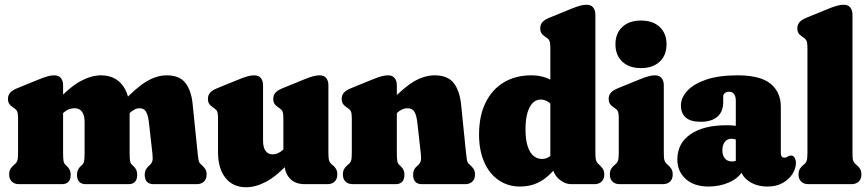

<svg xmlns="http://www.w3.org/2000/svg" viewBox="-20 -775 3650 808"><path d="M245.5 -416.5V-133Q245.5 -107 247.5 -97Q249.5 -87 255.5 -81.5L261.5 -76Q277.5 -61.5 277.5 -40.5Q277.5 0 240.5 0H60Q41 0 29.8 -10.8Q18.5 -21.5 18.5 -40.5Q18.5 -55 24 -64.2Q29.5 -73.5 40 -82L45 -86.5Q50.5 -91 53.2 -99.8Q56 -108.5 56 -133V-278.5Q56 -298 52.2 -306Q48.5 -314 40 -319.5L35.5 -322.5Q23.5 -330.5 18.5 -338.5Q13.5 -346.5 13.5 -359Q13.5 -373.5 22 -384Q30.5 -394.5 52 -403.5L141.5 -440Q167 -450.5 181.5 -454.2Q196 -458 208.5 -458Q227 -458 236.2 -446.5Q245.5 -435 245.5 -416.5ZM230 -284.5 196.5 -325.5 215.5 -346Q274.5 -410 319.8 -434Q365 -458 405 -458Q461.5 -458 493.5 -419Q525.5 -380 525.5 -310V-133Q525.5 -107 527.5 -97Q529.5 -87 535.5 -81.5L541.5 -76Q557.5 -61.5 557.5 -40.5Q557.5 0 520.5 0H341Q304 0 304 -40.5Q304 -61.5 320 -76L326 -81.5Q332 -87 334 -97Q336 -107 336 -133V-262Q336 -290 325.2 -304.8Q314.5 -319.5 294 -319.5Q280.5 -319.5 267.8 -314Q255 -308.5 244 -298ZM509.5 -284.5 476.5 -325 496 -345.5Q555 -408 597.8 -433Q640.5 -458 682 -458Q735.5 -458 760.2 -426Q785 -394 790.5 -338.5L811.5 -133Q814 -109 815.8 -100.2Q817.5 -91.5 822.5 -86.5L827.5 -82Q837.5 -73 843.5 -64Q849.5 -55 849.5 -40.5Q849.5 -21.5 838.2 -10.8Q827 0 808 0H626Q589 0 589 -40.5Q589 -61 605.5 -76L611.5 -81.5Q617.5 -87 620.8 -96Q624 -105 621.5 -128L606.5 -261.5Q603 -290.5 594.5 -305Q586 -319.5 567 -319.5Q556.5 -319.5 546 -314Q535.5 -308.5 524 -298Z M1178 -82.5V-99L1172.5 -100V-278.5Q1172.5 -298 1168.8 -306Q1165 -314 1156.5 -319.5L1152 -322.5Q1140 -330.5 1135 -338.5Q1130 -346.5 1130 -359Q1130 -373.5 1138.5 -384Q1147 -394.5 1168.5 -403.5L1258 -440Q1283.5 -450.5 1298 -454.2Q1312.5 -458 1325 -458Q1343.5 -458 1352.8 -446.5Q1362 -435 1362 -416.5V-133Q1362 -108.5 1364.8 -99.8Q1367.5 -91 1373 -86.5L1378 -82Q1388.5 -73.5 1394 -64.2Q1399.5 -55 1399.5 -40.5Q1399.5 -21.5 1388.2 -10.8Q1377 0 1358 0H1262.5Q1222 0 1200 -23.8Q1178 -47.5 1178 -82.5ZM897.5 -135V-278.5Q897.5 -298 893.8 -306Q890 -314 881.5 -319.5L877 -322.5Q865 -330.5 860 -338.5Q855 -346.5 855 -359Q855 -373.5 863.5 -384Q872 -394.5 893.5 -403.5L983 -440Q1008.5 -450.5 1023 -454.2Q1037.5 -458 1050 -458Q1068.5 -458 1077.8 -446.5Q1087 -435 1087 -416.5V-183Q1087 -155 1097.5 -140.2Q1108 -125.5 1126.5 -125.5Q1139.5 -125.5 1151.2 -131Q1163 -136.5 1174 -147L1188 -160.5L1221.5 -116.5L1202.5 -96Q1145 -34 1100.5 -10.5Q1056 13 1015.5 13Q960.5 13 929 -26.2Q897.5 -65.5 897.5 -135Z M1650 -416.5V-133Q1650 -107 1652 -97Q1654 -87 1660 -81.5L1666 -76Q1682 -61.5 1682 -40.5Q1682 0 1645 0H1464.5Q1445.5 0 1434.2 -10.8Q1423 -21.5 1423 -40.5Q1423 -55 1428.5 -64.2Q1434 -73.5 1444.5 -82L1449.5 -86.5Q1455 -91 1457.8 -99.8Q1460.5 -108.5 1460.5 -133V-278.5Q1460.5 -298 1456.8 -306Q1453 -314 1444.5 -319.5L1440 -322.5Q1428 -330.5 1423 -338.5Q1418 -346.5 1418 -359Q1418 -373.5 1426.5 -384Q1435 -394.5 1456.5 -403.5L1546 -440Q1571.5 -450.5 1586 -454.2Q1600.5 -458 1613 -458Q1631.5 -458 1640.8 -446.5Q1650 -435 1650 -416.5ZM1634 -284.5 1601 -325 1620.5 -345.5Q1680 -408 1723.5 -433Q1767 -458 1809 -458Q1864 -458 1889.2 -425.8Q1914.5 -393.5 1920.5 -335L1941 -133Q1943.5 -109 1945.2 -100.2Q1947 -91.5 1952 -86.5L1957 -82Q1967 -73 1973 -64Q1979 -55 1979 -40.5Q1979 -21.5 1967.8 -10.8Q1956.5 0 1937.5 0H1755.5Q1718.5 0 1718.5 -40.5Q1718.5 -62.5 1735 -76L1741 -81.5Q1747 -87 1750.2 -96Q1753.5 -105 1751 -128L1736 -261.5Q1732.5 -291 1723.5 -305.2Q1714.5 -319.5 1694 -319.5Q1683 -319.5 1672 -314.5Q1661 -309.5 1648.5 -298Z M2305.5 -99.5 2296 -100V-575.5Q2296 -595 2292.2 -603Q2288.5 -611 2280 -616.5L2275.5 -619.5Q2263.5 -627.5 2258.5 -635.5Q2253.5 -643.5 2253.5 -656Q2253.5 -670.5 2262 -681Q2270.5 -691.5 2292 -700.5L2381.5 -737Q2407 -747.5 2421.5 -751.2Q2436 -755 2448.5 -755Q2467 -755 2476.2 -743.5Q2485.5 -732 2485.5 -713.5V-133Q2485.5 -108.5 2488.5 -100Q2491.5 -91.5 2496.5 -86.5L2501.5 -82Q2511.5 -73 2517.2 -64Q2523 -55 2523 -40.5Q2523 -21.5 2511.8 -10.8Q2500.5 0 2481.5 0H2386Q2354.5 0 2330 -23.5Q2305.5 -47 2305.5 -77.5ZM1996 -208.5Q1996 -288 2023.8 -343.8Q2051.5 -399.5 2101 -428.8Q2150.5 -458 2215.5 -458Q2267.5 -458 2305.2 -434.5Q2343 -411 2372 -363L2321 -301Q2305.5 -333 2289.8 -344.5Q2274 -356 2255 -356Q2236 -356 2221.8 -341.8Q2207.5 -327.5 2199.5 -299.8Q2191.5 -272 2191.5 -231Q2191.5 -187.5 2200.5 -159.8Q2209.5 -132 2225.2 -119Q2241 -106 2261 -106Q2281 -106 2298 -120Q2315 -134 2328 -166L2360.5 -129Q2323.5 -64 2277.2 -27Q2231 10 2168.5 10Q2117.5 10 2078.5 -16.8Q2039.5 -43.5 2017.8 -92.8Q1996 -142 1996 -208.5Z M2773.5 -416.5V-133Q2773.5 -109 2776.2 -100.2Q2779 -91.5 2784.5 -86.5L2789.5 -82Q2799.5 -74 2805.2 -64.5Q2811 -55 2811 -40.5Q2811 -21.5 2799.8 -10.8Q2788.5 0 2769.5 0H2588Q2568.5 0 2557.5 -10.8Q2546.5 -21.5 2546.5 -40.5Q2546.5 -55 2552 -64.5Q2557.5 -74 2568 -82L2573 -86.5Q2578.5 -91.5 2581.2 -100.2Q2584 -109 2584 -133V-278.5Q2584 -298 2580.2 -306Q2576.5 -314 2568 -319.5L2563.5 -322.5Q2551.5 -330.5 2546.5 -338.5Q2541.5 -346.5 2541.5 -359Q2541.5 -373.5 2550 -384Q2558.5 -394.5 2580 -403.5L2669.5 -440Q2695 -450.5 2709.5 -454.2Q2724 -458 2736.5 -458Q2755 -458 2764.2 -446.5Q2773.5 -435 2773.5 -416.5ZM2677.5 -488.5Q2627.5 -488.5 2598.8 -515.5Q2570 -542.5 2570 -588.5Q2570 -634.5 2598.8 -661.5Q2627.5 -688.5 2677.5 -688.5Q2727.5 -688.5 2756.2 -661.5Q2785 -634.5 2785 -588.5Q2785 -542.5 2756.2 -515.5Q2727.5 -488.5 2677.5 -488.5Z M3094 -80V-94L3076.5 -95V-352Q3076.5 -369 3069.2 -379Q3062 -389 3048 -389Q3038.5 -389 3031 -383.8Q3023.5 -378.5 3023.5 -369V-345.5Q3023.5 -305 2999 -283.8Q2974.5 -262.5 2928.5 -262.5Q2885.5 -262.5 2865.5 -280.8Q2845.5 -299 2845.5 -331Q2845.5 -363.5 2872 -392.5Q2898.5 -421.5 2951.5 -439.8Q3004.5 -458 3083.5 -458Q3180 -458 3223 -422.5Q3266 -387 3266 -325V-129.5Q3266 -123 3269.2 -117.2Q3272.5 -111.5 3281.5 -111.5Q3286 -111.5 3289.2 -113Q3292.5 -114.5 3295.5 -116.5Q3298 -118 3301.2 -119.2Q3304.5 -120.5 3308.5 -120.5Q3318.5 -120.5 3324 -111.2Q3329.5 -102 3329.5 -89.5Q3329.5 -66 3315 -43Q3300.5 -20 3273.8 -5Q3247 10 3210 10Q3160.5 10 3127.2 -15.5Q3094 -41 3094 -80ZM2830.5 -103.5Q2830.5 -172 2885.8 -210Q2941 -248 3038 -248Q3059 -248 3077 -245.5Q3095 -243 3106 -238L3087.5 -181.5Q3079.5 -187 3073 -189Q3066.5 -191 3057.5 -191Q3040.5 -191 3030.2 -177.8Q3020 -164.5 3020 -142.5Q3020 -120.5 3030.8 -108Q3041.5 -95.5 3061 -95.5Q3072.5 -95.5 3081.5 -100Q3090.5 -104.5 3094 -109.5L3105 -54.5Q3086.5 -24 3047.2 -7Q3008 10 2962.5 10Q2900.5 10 2865.5 -22Q2830.5 -54 2830.5 -103.5Z M3567.5 -713.5V-133Q3567.5 -108.5 3570.2 -99.8Q3573 -91 3578.5 -86.5L3583.5 -82Q3594 -73.5 3599.5 -64.2Q3605 -55 3605 -40.5Q3605 -21.5 3593.8 -10.8Q3582.5 0 3563.5 0H3382Q3363 0 3351.8 -10.8Q3340.5 -21.5 3340.5 -40.5Q3340.5 -55 3346 -64.2Q3351.5 -73.5 3362 -82L3367 -86.5Q3372.5 -91 3375.2 -99.8Q3378 -108.5 3378 -133V-575.5Q3378 -595 3374.2 -603Q3370.5 -611 3362 -616.5L3357.5 -619.5Q3345.5 -627.5 3340.5 -635.5Q3335.5 -643.5 3335.5 -656Q3335.5 -670.5 3344 -681Q3352.5 -691.5 3374 -700.5L3463.5 -737Q3489 -747.5 3503.5 -751.2Q3518 -755 3530.5 -755Q3549 -755 3558.2 -743.5Q3567.5 -732 3567.5 -713.5Z"/></svg>

Font: Fraunces 144pt S100 Black
Style: Regular
Weight: 900
Version: Version 1.000